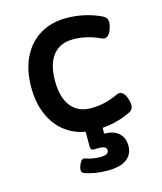

<svg xmlns="http://www.w3.org/2000/svg" viewBox="-121 -678 841 997"><g transform="rotate(-15 300.0 -179.5)"><path d="M495.6 -142.6Q506.8 -142.6 516.8 -132.6Q526.9 -122.6 533.7 -101.6Q540.5 -81.1 540.5 -67.9Q540.5 -42.5 518.1 -31.7Q446.8 2.9 365.2 9.3V40.5Q417.5 40.5 444.1 66.2Q470.7 91.8 470.7 133.3Q470.7 180.2 435.8 205.3Q400.9 230.5 334.5 230.5Q262.7 230.5 209.5 210Q197.8 205.1 197.8 190.9Q197.8 181.6 202.6 168.9Q214.4 137.7 229 137.7Q231 137.7 234.9 138.7Q274.9 152.8 313.5 152.8Q337.4 152.8 348.9 146.7Q360.4 140.6 360.4 127.9Q360.4 115.2 348.6 110.1Q336.9 105 315.9 105L304.7 105.5Q300.8 106 293 106Q274.9 106 274.9 85.9V5.9Q210 -5.4 161.9 -44.4Q113.8 -83.5 87.6 -146.2Q61.5 -209 61.5 -290Q61.5 -381.8 94.7 -449.7Q127.9 -517.6 188.5 -554Q249 -590.3 329.1 -590.3Q430.2 -590.3 518.1 -547.9Q540.5 -537.1 540.5 -511.7Q540.5 -498.5 533.7 -478Q526.9 -457 516.8 -447Q506.8 -437 495.6 -437Q487.8 -437 481 -440.4Q443.8 -458 408.4 -466.3Q373 -474.6 334 -474.6Q264.6 -474.6 227.1 -427.2Q189.5 -379.9 189.5 -290Q189.5 -200.2 227.3 -152.6Q265.1 -105 334 -105Q373 -105 408.4 -113.3Q443.8 -121.6 481 -139.2Q487.8 -142.6 495.6 -142.6Z"/></g></svg>

Font: Courier Prime Sans
Style: Bold
Weight: 700
Designer: Alan Dague-Greene
Foundry: Quote-Unquote Apps
Version: Version 3.020